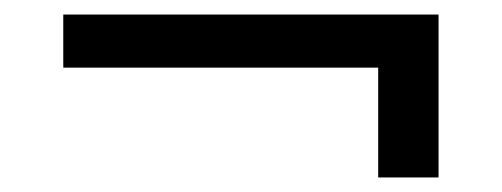

<svg xmlns="http://www.w3.org/2000/svg" viewBox="-20 -365 690 264"><path d="M500 -121V-345H583V-121ZM67 -272V-345H583V-272Z"/></svg>

Font: Azeret Mono Thin Light
Style: Regular
Weight: 300
Version: Version 1.002